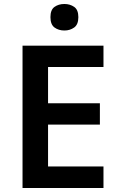

<svg xmlns="http://www.w3.org/2000/svg" viewBox="-20 -943 598 963"><path d="M499 0H93V-714H499V-607H221V-425H481V-318H221V-108H499ZM303 -923Q331 -923 352 -908.5Q373 -894 373 -857Q373 -820 352 -805Q331 -790 303 -790Q274 -790 253.5 -805Q233 -820 233 -857Q233 -894 253.5 -908.5Q274 -923 303 -923Z"/></svg>

Font: Noto Sans Gujarati SemiBold
Style: Regular
Weight: 600
Designer: Jelle Bosma - Monotype Design Team, Universal Thirst
Foundry: Monotype Imaging Inc.
Version: Version 2.106; ttfautohint (v1.8.4.7-5d5b)